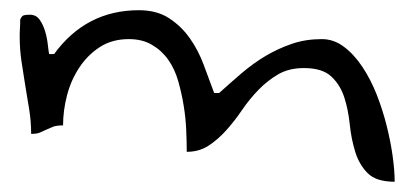

<svg xmlns="http://www.w3.org/2000/svg" viewBox="-20 -353 801 376"><path d="M575.2 -219.7Q545.9 -219.7 524.9 -207.5Q503.9 -195.3 486.3 -177.2Q468.8 -159.2 454.1 -137.7Q439.5 -116.2 423.3 -98.1Q407.2 -80.1 388.7 -67.9Q370.1 -55.7 345.7 -55.7Q345.7 -74.2 344.7 -97.7Q343.8 -121.1 339.8 -145.5Q335.9 -169.9 329.1 -193.8Q322.3 -217.8 309.6 -235.8Q296.9 -253.9 277.8 -265.1Q258.8 -276.4 232.4 -276.4Q199.2 -276.4 175.3 -260.7Q151.4 -245.1 135.3 -220.7Q119.1 -196.3 111.3 -166.5Q103.5 -136.7 103.5 -107.4Q90.8 -107.4 84.5 -105Q78.1 -102.5 71.8 -99.6Q65.4 -96.7 59.1 -93.8Q52.7 -90.8 41 -90.8Q41 -115.2 37.1 -139.2Q33.2 -163.1 29.3 -186.5Q25.4 -210 22 -233.4Q18.6 -256.8 18.6 -280.3V-287.1Q18.6 -292 19 -297.4Q19.5 -302.7 19.5 -306.6V-314.5Q22.5 -322.3 27.3 -323.2Q32.2 -324.2 38.1 -324.2Q50.8 -324.2 57.6 -314.5Q64.5 -304.7 68.4 -291.5Q72.3 -278.3 73.7 -265.1Q75.2 -252 76.2 -247.1H85.9Q117.2 -290 158.7 -311.5Q200.2 -333 252 -333Q287.1 -333 311 -317.4Q335 -301.8 351.6 -278.3Q368.2 -254.9 378.9 -226.1Q389.6 -197.3 399.4 -170.9H409.2Q430.7 -190.4 453.6 -210Q476.6 -229.5 500.5 -243.7Q524.4 -257.8 551.3 -267.1Q578.1 -276.4 610.4 -276.4Q633.8 -276.4 653.8 -261.2Q673.8 -246.1 689.9 -221.7Q706.1 -197.3 717.8 -167.5Q729.5 -137.7 737.3 -106.4Q745.1 -75.2 749 -46.9Q752.9 -18.6 752.9 2.9Q716.8 2.9 700.2 -13.7Q683.6 -30.3 675.8 -55.2Q668 -80.1 665 -108.9Q662.1 -137.7 654.3 -162.1Q646.5 -186.5 628.9 -203.1Q611.3 -219.7 575.2 -219.7Z"/></svg>

Font: Swanky and Moo Moo Cyrillic
Style: Regular
Weight: 400
Designer: Kimberly Geswein; Denis Ignatov
Foundry: Kimberly Geswein; Denis Ignatov
Version: Version 1.003 June 27, 2018